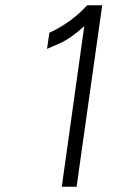

<svg xmlns="http://www.w3.org/2000/svg" viewBox="-20 -707 476 727"><path d="M214 0H270L367 -687H310Q281 -655 245.5 -629Q210 -603 167 -583L158 -522Q164 -524 206.5 -543Q249 -562 299 -608Z"/></svg>

Font: Secuela ExtLt
Style: Italic
Weight: 200
Italic angle: -8°
Designer: Fernando Haro
Foundry: deFharo
Version: Version 1.704